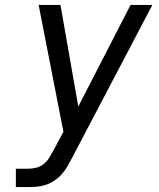

<svg xmlns="http://www.w3.org/2000/svg" viewBox="-20 -755 640 775"><path d="M44 0V-74H93Q109 -74 126 -78Q143 -82 156.5 -93Q170 -104 179.5 -119.5Q189 -135 197 -150L236 -223L136 -735H224L296 -325L507 -735H595L270 -116Q261 -99 251.5 -82.5Q242 -66 229 -51.5Q216 -37 199.5 -26Q183 -15 165 -9Q147 -3 129 -1.5Q111 0 93 0Z"/></svg>

Font: Iosevka SS04 Extended Oblique
Style: Regular
Weight: 400
Width: 7
Italic angle: -9°
Monospace: yes
Designer: Belleve Invis
Foundry: Belleve Invis
Version: Version 19.0.0; ttfautohint (v1.8.4)